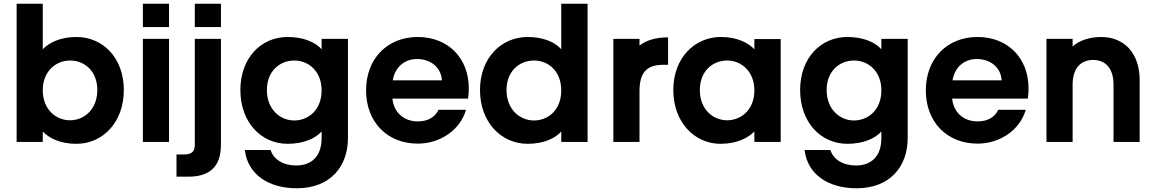

<svg xmlns="http://www.w3.org/2000/svg" viewBox="-20 -760 6186 1028"><path d="M389 -562C306 -562 243 -533 209 -496V-740H69V0H209V-56C243 -20 302 10 389 10C530 10 643 -105 643 -278C643 -450 531 -562 389 -562ZM209 -277C209 -379 280 -436 355 -436C431 -436 501 -381 501 -278C501 -175 431 -116 355 -116C280 -116 209 -173 209 -277Z M745 -552V0H885V-552ZM745 -615H885V-740H745Z M1163 14V-552H1023V14C1023 51 1008 67 965 67H925V186H987C1094 186 1163 141 1163 14ZM1023 -615H1163V-740H1023Z M1520 -562C1378 -562 1267 -450 1267 -278C1267 -105 1378 10 1520 10C1606 10 1669 -19 1702 -56V-21C1702 82 1643 126 1566 126C1496 126 1444 93 1429 43H1291C1305 170 1413 248 1569 248C1751 248 1843 129 1843 -21V-552H1702V-496C1670 -533 1606 -562 1520 -562ZM1409 -278C1409 -381 1480 -436 1555 -436C1632 -436 1702 -379 1702 -276C1702 -172 1632 -115 1555 -115C1480 -115 1409 -174 1409 -278Z M2346 -330H2083C2095 -402 2147 -444 2213 -444C2285 -444 2342 -400 2346 -330ZM1940 -276C1940 -106 2054 9 2217 9C2339 9 2445 -66 2475 -172H2328C2311 -137 2277 -110 2217 -110C2147 -110 2089 -153 2081 -232H2486C2489 -250 2490 -270 2490 -287C2490 -451 2377 -562 2217 -562C2054 -562 1940 -446 1940 -276Z M2805 -562C2664 -562 2550 -450 2550 -278C2550 -105 2664 10 2805 10C2891 10 2952 -19 2985 -56V0H3126V-740H2985V-496C2953 -533 2891 -562 2805 -562ZM2692 -278C2692 -381 2763 -436 2839 -436C2916 -436 2985 -379 2985 -276C2985 -172 2916 -115 2839 -115C2763 -115 2692 -174 2692 -278Z M3264 -552V0H3404V-273C3404 -381 3452 -413 3531 -413H3557V-560C3489 -560 3438 -543 3404 -516V-552Z M3838 10C3926 10 3986 -22 4019 -56V0H4160V-551H4019V-496C3987 -530 3928 -562 3840 -562C3699 -562 3585 -450 3585 -278C3585 -105 3699 10 3838 10ZM3727 -278C3727 -380 3797 -436 3873 -436C3949 -436 4019 -378 4019 -276C4019 -173 3949 -116 3873 -116C3797 -116 3727 -175 3727 -278Z M4517 -562C4375 -562 4264 -450 4264 -278C4264 -105 4375 10 4517 10C4603 10 4666 -19 4699 -56V-21C4699 82 4640 126 4563 126C4493 126 4441 93 4426 43H4288C4302 170 4410 248 4566 248C4748 248 4840 129 4840 -21V-552H4699V-496C4667 -533 4603 -562 4517 -562ZM4406 -278C4406 -381 4477 -436 4552 -436C4629 -436 4699 -379 4699 -276C4699 -172 4629 -115 4552 -115C4477 -115 4406 -174 4406 -278Z M5343 -330H5080C5092 -402 5144 -444 5210 -444C5282 -444 5339 -400 5343 -330ZM4937 -276C4937 -106 5051 9 5214 9C5336 9 5442 -66 5472 -172H5325C5308 -137 5274 -110 5214 -110C5144 -110 5086 -153 5078 -232H5483C5486 -250 5487 -270 5487 -287C5487 -451 5374 -562 5214 -562C5051 -562 4937 -446 4937 -276Z M5583 -552V0H5723V-307C5723 -394 5766 -439 5833 -439C5899 -439 5942 -394 5942 -307V0H6082V-330C6082 -479 5996 -562 5876 -562C5812 -562 5756 -542 5723 -511V-552Z"/></svg>

Font: Malmofest SemiBold
Style: Regular
Weight: 600
Designer: Jonny Pinhorn (Poppins), Kolossal
Version: Version 1.004;Glyphs 3.1.2 (3151)